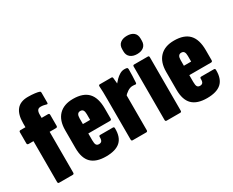

<svg xmlns="http://www.w3.org/2000/svg" viewBox="-102 -1090 1785 1470"><g transform="rotate(-30 791.0 -354.5)"><path d="M78 0Q67 0 67 -13V-374H24Q11 -374 11 -387V-485Q11 -497 24 -497H67V-533Q67 -610 99.5 -649.5Q132 -689 199 -689Q232 -689 259.5 -685.5Q287 -682 299 -677Q306 -674 306 -665V-577Q306 -570 303 -567.5Q300 -565 295 -567Q285 -570 272.5 -572.5Q260 -575 246 -575Q227 -575 218.5 -563Q210 -551 210 -527V-497H266Q279 -497 279 -484V-387Q279 -374 266 -374H210V-13Q210 0 198 0Z M491 6Q404 6 361.5 -36Q319 -78 319 -167V-325Q319 -411 363.5 -457Q408 -503 490 -503Q579 -503 622 -457.5Q665 -412 665 -317V-229Q665 -215 652 -215H460V-155Q460 -126 467 -114.5Q474 -103 491 -103Q508 -103 515.5 -113.5Q523 -124 522 -148Q522 -160 533 -160H645Q657 -160 657 -148Q659 -69 618 -31.5Q577 6 491 6ZM460 -298H524V-348Q524 -372 516.5 -383.5Q509 -395 492 -395Q476 -395 468 -383.5Q460 -372 460 -348Z M728 0Q717 0 717 -13V-368Q717 -401 716.5 -430.5Q716 -460 714 -483Q713 -497 724 -497H827Q837 -497 838 -487Q840 -471 842 -446.5Q844 -422 844 -403L860 -370V-13Q860 0 848 0ZM850 -310 838 -431Q851 -447 867.5 -463.5Q884 -480 903.5 -491.5Q923 -503 944 -503Q957 -503 965 -501Q971 -499 972.5 -495Q974 -491 974 -485Q974 -459 973 -428.5Q972 -398 970 -370Q969 -358 960 -359Q955 -360 948.5 -360.5Q942 -361 935 -361Q913 -361 890.5 -346.5Q868 -332 850 -310Z M1028 0Q1017 0 1017 -13V-485Q1017 -497 1028 -497H1149Q1160 -497 1160 -485V-13Q1160 0 1149 0ZM1089 -554Q1052 -554 1029.5 -572.5Q1007 -591 1007 -625V-644Q1007 -679 1029.5 -697Q1052 -715 1089 -715Q1127 -715 1148.5 -697Q1170 -679 1170 -644V-625Q1170 -591 1148.5 -572.5Q1127 -554 1089 -554Z M1384 6Q1297 6 1254.5 -36Q1212 -78 1212 -167V-325Q1212 -411 1256.5 -457Q1301 -503 1383 -503Q1472 -503 1515 -457.5Q1558 -412 1558 -317V-229Q1558 -215 1545 -215H1353V-155Q1353 -126 1360 -114.5Q1367 -103 1384 -103Q1401 -103 1408.5 -113.5Q1416 -124 1415 -148Q1415 -160 1426 -160H1538Q1550 -160 1550 -148Q1552 -69 1511 -31.5Q1470 6 1384 6ZM1353 -298H1417V-348Q1417 -372 1409.5 -383.5Q1402 -395 1385 -395Q1369 -395 1361 -383.5Q1353 -372 1353 -348Z"/></g></svg>

Font: Sofia Sans Extra Condensed Black
Style: Regular
Weight: 900
Designer: Botio Nikoltchev, Ani Petrova
Foundry: lettersoup
Version: Version 4.101